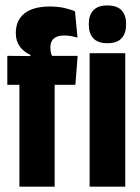

<svg xmlns="http://www.w3.org/2000/svg" viewBox="-20 -702 528 722"><path d="M167.5 -677.5Q198 -677.5 222 -672Q246 -666.5 262 -659.5L271.5 -560.5Q261.5 -563.5 249.2 -566Q237 -568.5 222 -568.5Q204.5 -568.5 192.8 -563.5Q181 -558.5 175.2 -548.5Q169.5 -538.5 169.5 -523.5V-522Q169.5 -509.5 172.5 -500.2Q175.5 -491 180.5 -481.5L94 -482V-496Q71 -505.5 55.2 -526.2Q39.5 -547 39.5 -576.5V-578.5Q39.5 -625.5 72 -651.5Q104.5 -677.5 167.5 -677.5ZM53 0V-454.5H185.5V0ZM7.5 -383V-492L113.5 -491L164 -492H272L263.5 -383ZM317 0V-502H451V0ZM384 -539.5Q348 -539.5 331 -558Q314 -576.5 314 -608V-613.5Q314 -645 331 -663.2Q348 -681.5 384 -681.5Q420 -681.5 437 -663.2Q454 -645 454 -613.5V-608Q454 -576.5 437 -558Q420 -539.5 384 -539.5Z"/></svg>

Font: Anek Latin Condensed
Style: Bold
Weight: 700
Width: 3
Designer: Yesha Goshar
Foundry: Ek Type
Version: Version 1.003